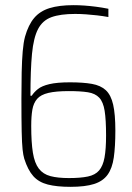

<svg xmlns="http://www.w3.org/2000/svg" viewBox="-20 -716 513 744"><path d="M253 8Q200 8 165 -1Q130 -10 109 -33.5Q88 -57 74 -101Q70 -114 67.5 -137Q65 -160 64 -206.5Q63 -253 63 -334Q63 -390 64 -436Q65 -482 68 -517Q71 -552 77 -574Q90 -620 112.5 -646.5Q135 -673 172 -684.5Q209 -696 265 -696Q285 -696 306.5 -694.5Q328 -693 351.5 -690Q375 -687 400 -682V-650Q378 -654 356 -656.5Q334 -659 313 -660.5Q292 -662 271 -662Q214 -662 179.5 -649.5Q145 -637 127.5 -603.5Q110 -570 104 -507.5Q98 -445 98 -345H103Q112 -359 127 -371Q142 -383 171.5 -390Q201 -397 251 -397Q302 -397 336 -391Q370 -385 390 -366.5Q410 -348 418.5 -310.5Q427 -273 427 -210Q427 -148 421 -106Q415 -64 397 -39Q379 -14 344.5 -3Q310 8 253 8ZM247 -26Q292 -26 320.5 -32Q349 -38 364 -55.5Q379 -73 385 -105.5Q391 -138 391 -191Q391 -252 385.5 -286.5Q380 -321 364.5 -337.5Q349 -354 320.5 -358.5Q292 -363 247 -363Q197 -363 167.5 -356Q138 -349 124 -333Q110 -317 105.5 -291.5Q101 -266 101 -228Q101 -164 107.5 -124Q114 -84 130.5 -62.5Q147 -41 175.5 -33.5Q204 -26 247 -26Z"/></svg>

Font: Saira Condensed Thin
Style: Regular
Weight: 250
Width: 3
Designer: Hector Gatti with collaboration of the Omnibus-Type team
Foundry: Omnibus-Type
Version: Version 1.101